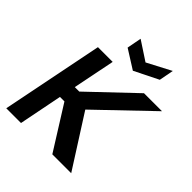

<svg xmlns="http://www.w3.org/2000/svg" viewBox="-249 -1089 1244 1244"><g transform="rotate(45 372.5 -467.0)"><path d="M158 -700H293L235 -411H276L580 -700H745L386 -356L613 0H440L253 -298H212L153 0H18ZM610 -934 591 -834 426 -752 296 -834 315 -934 446 -848Z"/></g></svg>

Font: Albert Sans
Style: Bold Italic
Weight: 700
Italic angle: -11.25°
Designer: Andreas Rasmussen
Foundry: a.Foundry
Version: Version 1.025